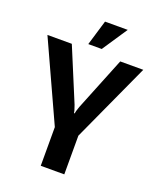

<svg xmlns="http://www.w3.org/2000/svg" viewBox="-159 -977 888 1073"><g transform="rotate(20 285.0 -440.0)"><path d="M232 -730 277 -880H412L312 -730ZM215 0V-230L0 -700H145L276 -385L286 -355L289 -340H293L296 -355Q297 -358 299 -364Q301 -370 302.5 -375Q304 -380 306 -385L433 -700H570L355 -230V0Z"/></g></svg>

Font: Scada
Style: Bold
Weight: 700
Designer: Jovanny Lemonad
Foundry: Jovanny Lemonad
Version: Version 4.100;PS 004.100;hotconv 1.0.88;makeotf.lib2.5.64775